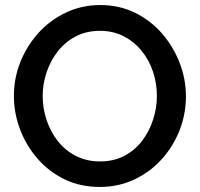

<svg xmlns="http://www.w3.org/2000/svg" viewBox="-20 -735 792 760"><path d="M375 5Q298 5 236 -25Q174 -55 129 -106.5Q84 -158 59.5 -222.5Q35 -287 35 -355Q35 -426 61 -490.5Q87 -555 133 -605.5Q179 -656 241.5 -685.5Q304 -715 377 -715Q453 -715 515.5 -684Q578 -653 622.5 -601Q667 -549 691.5 -485Q716 -421 716 -354Q716 -283 690.5 -218.5Q665 -154 619 -103.5Q573 -53 510.5 -24Q448 5 375 5ZM149 -355Q149 -305 165 -258Q181 -211 210.5 -174.5Q240 -138 282 -117Q324 -96 376 -96Q430 -96 472 -118Q514 -140 542.5 -177.5Q571 -215 586 -261.5Q601 -308 601 -355Q601 -405 585.5 -451.5Q570 -498 540 -534.5Q510 -571 468.5 -592Q427 -613 376 -613Q322 -613 280 -591Q238 -569 209 -532Q180 -495 164.5 -449Q149 -403 149 -355Z"/></svg>

Font: Raleway Thin SemiBold
Style: Regular
Weight: 600
Version: Version 4.026